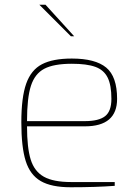

<svg xmlns="http://www.w3.org/2000/svg" viewBox="-20 -784 584 810"><path d="M70 -268Q70 -373 90.5 -431Q111 -489 157 -513Q203 -537 283 -537Q382 -537 428 -499Q474 -461 474 -367Q474 -251 338 -251H94Q94 -161 109.5 -111Q125 -61 165 -38.5Q205 -16 280 -16H464V0Q384 6 278 6Q197 6 152 -20Q107 -46 88.5 -104.5Q70 -163 70 -268ZM338 -273Q397 -273 423.5 -294Q450 -315 450 -367Q450 -425 434 -457Q418 -489 382 -502Q346 -515 283 -515Q207 -515 167 -494Q127 -473 110.5 -422Q94 -371 94 -273ZM146 -764H172L293 -631H279Z"/></svg>

Font: Exo Thin
Style: Regular
Weight: 250
Designer: Natanael Gama
Foundry: Natanael Gama
Version: Version 1.500; ttfautohint (v1.6)